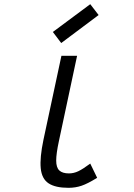

<svg xmlns="http://www.w3.org/2000/svg" viewBox="-20 -885 640 919"><path d="M308 14Q245 14 212.5 -7.5Q180 -29 175 -79.5Q170 -130 188 -216L274 -618H349L262 -210Q249 -150 249 -116.5Q249 -83 264 -69Q279 -55 310 -55Q333 -55 355 -65.5Q377 -76 412 -102L445 -34Q400 -6 370.5 4Q341 14 308 14ZM273 -679 233 -732 412 -865 452 -813Z"/></svg>

Font: Victor Mono
Style: Italic
Weight: 400
Italic angle: -12°
Monospace: yes
Designer: Rune Bjørnerås
Version: Version 1.561;gftools[0.9.30]